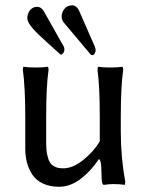

<svg xmlns="http://www.w3.org/2000/svg" viewBox="-20 -694 560 731"><path d="M357.9 -86.9 356 -87.9Q327.1 -43.5 287.4 -13.2Q247.6 17.1 205.1 17.1Q169.4 17.1 143.3 4.6Q117.2 -7.8 103 -29.3Q88.9 -50.8 82.5 -75.4Q76.2 -100.1 76.2 -128.9V-250Q76.2 -361.3 66.9 -429.2L68.8 -439.9Q86.9 -437 116.2 -437Q144.5 -437 163.1 -439.9L165 -429.2Q155.8 -366.2 155.8 -250V-149.9Q155.8 -124.5 159.4 -106.4Q163.1 -88.4 168.7 -78.1Q174.3 -67.9 183.6 -62.3Q192.9 -56.6 201.4 -54.9Q210 -53.2 222.2 -53.2Q256.8 -53.2 296.4 -84.5Q335.9 -115.7 359.9 -155.8V-250Q359.9 -364.7 351.1 -429.2L353 -439.9Q371.6 -437 399.9 -437Q428.7 -437 446.8 -439.9L449.2 -429.2Q439.9 -366.2 439.9 -250V-192.9Q439.9 -94.7 457 -1L455.1 9.8Q435.5 6.8 410.2 6.8Q395.5 6.8 376 9.8Q368.2 9.8 367.2 -10.7Q366.2 -31.2 365.5 -56.2Q364.7 -81.1 357.9 -87.9ZM121.1 -668Q137.2 -668 147 -650.9L223.1 -516.1Q225.1 -512.2 225.1 -505.9Q225.1 -496.6 220.2 -491.2Q215.3 -485.8 211.9 -485.8Q210.4 -485.8 205.1 -491.2Q201.2 -495.1 161.6 -530.3Q122.1 -565.4 103 -587.6Q84 -609.9 84 -625Q84 -641.6 94.2 -654.8Q104.5 -668 121.1 -668ZM255.9 -673.8Q263.2 -673.8 270 -668.2Q276.9 -662.6 280.8 -653.8L340.8 -517.1Q344.2 -506.8 344.2 -503.9Q344.2 -498 340.8 -491Q337.4 -483.9 330.1 -483.9Q328.1 -483.9 323.2 -488.8L223.1 -607.9Q214.8 -618.2 214.8 -630.9Q214.8 -646.5 225.3 -660.2Q235.8 -673.8 255.9 -673.8Z"/></svg>

Font: Linear Smooth Low Contrast
Style: Regular
Weight: 500
Designer: Philipp H. Poll, Flanker
Foundry: Philipp H. Poll, reworked by Flanker
Version: Version 1.010 | FøM Fix